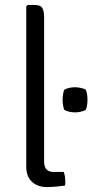

<svg xmlns="http://www.w3.org/2000/svg" viewBox="-20 -755 375 779"><path d="M238.5 -57.5Q245 -41 245 -17.5Q245 -13.5 244.8 -9.5Q244.5 -5.5 243.5 -2Q229 0 207.8 2Q186.5 4 170.5 4Q133 4 109.8 -17.2Q86.5 -38.5 86.5 -79V-729L92.5 -735H119.5Q144.5 -735 151.8 -722.2Q159 -709.5 159 -684.5V-99.5Q159 -78.5 168.5 -68Q178 -57.5 196.5 -57.5ZM234 -350Q234 -362.5 236 -373.8Q238 -385 241 -391Q247.5 -395 259.2 -398Q271 -401 284.5 -401Q297 -401 309.2 -398Q321.5 -395 328 -391Q331 -385 333 -373.8Q335 -362.5 335 -350Q335 -338.5 333 -327Q331 -315.5 328 -309Q321.5 -305.5 309.2 -302.2Q297 -299 284.5 -299Q271 -299 259.2 -302.2Q247.5 -305.5 241 -309Q238 -315.5 236 -327Q234 -338.5 234 -350Z"/></svg>

Font: Signika Light
Style: Regular
Weight: 300
Designer: Anna Giedry
Foundry: Anna Giedry
Version: Version 2.000